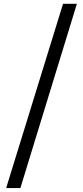

<svg xmlns="http://www.w3.org/2000/svg" viewBox="-20 -794 429 989"><path d="M11.7 174.8 304.7 -774.4H376L85 174.8Z"/></svg>

Font: Bpmf GenYo Min B
Style: B
Weight: 700
Foundry: But Ko
Version: Version 1.320